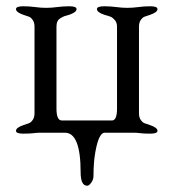

<svg xmlns="http://www.w3.org/2000/svg" viewBox="-20 -423 553 612"><path d="M278 138Q278 149 271 159Q264 169 258 169Q237 169 237 126Q237 0 187 0H107Q98 0 87 1.5Q76 3 54 3Q31 3 31 -6Q31 -16 54 -24Q67 -28 73 -30.5Q79 -33 84.5 -41Q90 -49 90 -62V-338Q90 -351 84.5 -359Q79 -367 73 -369.5Q67 -372 54 -376Q31 -384 31 -394Q31 -403 54 -403Q74 -403 92 -400.5Q110 -398 127 -398Q144 -398 162.5 -400.5Q181 -403 201 -403Q224 -403 224 -394Q224 -384 201 -376Q190 -373 185.5 -371.5Q181 -370 173.5 -365.5Q166 -361 163 -354.5Q160 -348 160 -338V-77Q160 -39 177 -39H337Q353 -39 353 -77V-338Q353 -351 346 -359Q339 -367 333 -369.5Q327 -372 312 -376Q289 -384 289 -394Q289 -403 312 -403Q332 -403 350.5 -400.5Q369 -398 386 -398Q403 -398 421 -400.5Q439 -403 459 -403Q482 -403 482 -394Q482 -384 459 -376Q446 -372 440 -369.5Q434 -367 428.5 -359Q423 -351 423 -338V-61Q423 -49 428.5 -41Q434 -33 440 -30.5Q446 -28 459 -24Q482 -16 482 -6Q482 3 459 3Q438 3 427 1.5Q416 0 407 0H313Q305 0 297.5 14Q290 28 284 61Q278 94 278 138Z"/></svg>

Font: EB Garamond SC 12
Style: Regular
Weight: 400
Version: Version 0.016 ; ttfautohint (v0.97) -l 8 -r 50 -G 200 -x 0 -